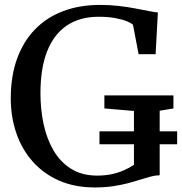

<svg xmlns="http://www.w3.org/2000/svg" viewBox="-20 -772 760 802"><path d="M376 11Q292.5 11 227.2 -17.5Q162 -46 116.8 -97Q71.5 -148 48.2 -215.8Q25 -283.5 25 -361Q25 -454 51.2 -526.5Q77.5 -599 126.2 -649.2Q175 -699.5 243.8 -725.5Q312.5 -751.5 397.5 -751.5Q438 -751.5 475.5 -747.2Q513 -743 545 -736.8Q577 -730.5 601.5 -725.8Q626 -721 639.5 -720L630 -545.5H559L535.5 -668.5Q529 -675 510.8 -682.8Q492.5 -690.5 462.8 -696.2Q433 -702 392 -702Q314 -702 259.8 -665.8Q205.5 -629.5 177.2 -558.5Q149 -487.5 149 -382.5Q149 -315 162.2 -253.2Q175.5 -191.5 203.8 -143.2Q232 -95 277.2 -66.8Q322.5 -38.5 386 -38.5Q418 -38.5 445.5 -44.2Q473 -50 496.5 -60.2Q520 -70.5 539.5 -83.5V-308.5L416 -319V-373.5H704.5V-319L647 -309.5V-40Q628 -39.5 607.5 -34Q587 -28.5 563.8 -21Q540.5 -13.5 512.5 -6.2Q484.5 1 450.8 6Q417 11 376 11ZM395.5 -169.5V-223.5H720V-169.5Z"/></svg>

Font: Merriweather 36pt
Style: Regular
Weight: 400
Designer: Eben Sorkin
Foundry: Eben Sorkin
Version: Version 2.100